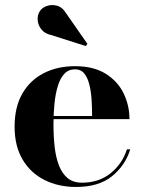

<svg xmlns="http://www.w3.org/2000/svg" viewBox="-20 -733 572 763"><path d="M282 10Q212 10 156.8 -17.8Q101.5 -45.5 69.8 -99Q38 -152.5 38 -230Q38 -307.5 68.8 -361Q99.5 -414.5 153.8 -442.2Q208 -470 278 -470Q352 -470 400 -440Q448 -410 471.2 -362Q494.5 -314 494.5 -259.5H105V-272H346Q346 -303.5 344 -336Q342 -368.5 335.2 -396.2Q328.5 -424 315 -440.8Q301.5 -457.5 278 -457.5Q252.5 -457.5 236 -440Q219.5 -422.5 210 -391.8Q200.5 -361 196.5 -322Q192.5 -283 192.5 -240Q192.5 -191.5 197.2 -149.2Q202 -107 214.5 -75Q227 -43 249 -25Q271 -7 306 -7Q373 -7 419.5 -44.5Q466 -82 484.5 -139.5H497.5Q478 -75.5 425.2 -32.8Q372.5 10 282 10ZM321 -550 182.5 -594Q158.5 -599 145 -615.5Q131.5 -632 129.8 -652.5Q128 -673 138.5 -689Q147.5 -703 166.8 -709.5Q186 -716 207 -710.2Q228 -704.5 242.5 -680.5L327.5 -558.5Z"/></svg>

Font: Bodoni Moda 18pt
Style: Bold
Weight: 700
Designer: Owen Earl
Foundry: indestructible type
Version: Version 2.004